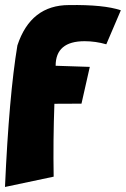

<svg xmlns="http://www.w3.org/2000/svg" viewBox="-24 -723 496 755"><path d="M451.2 -682.6 394 -548.8Q351.6 -561 308.6 -561Q194.8 -561 194.8 -464.4L329.1 -460L296.4 -315.4L189.9 -314.9Q184.6 -170.4 187 -28.3L-4.4 12.2Q11.7 -348.1 44.4 -544.4Q96.7 -703.1 247.6 -703.1Q384.3 -705.1 451.2 -682.6Z"/></svg>

Font: Lapsus Pro (theguybrush.com)
Style: Bold
Weight: 700
Designer: Jose Roses
Version: Version 1.00 February 9, 2018, initial release